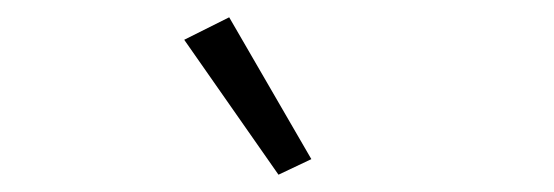

<svg xmlns="http://www.w3.org/2000/svg" viewBox="-20 -788 640 222"><path d="M193 -742 245 -768 340 -604 302 -586Z"/></svg>

Font: IBM Plex Sans KR Light
Style: Regular
Weight: 300
Designer: Mike Abbink; Paul van der Laan; Pieter van Rosmalen; Wujin Sim; Chorong Kim; Dohee Lee;
Foundry: Sandoll Inc.
Version: Version 1.001